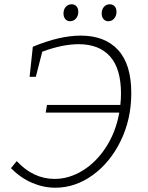

<svg xmlns="http://www.w3.org/2000/svg" viewBox="-20 -868 690 895"><path d="M592 -434Q592 -313 543 -212Q494 -111 412.5 -52Q331 7 238 7Q183 7 130 -15.5Q77 -38 31 -84L58 -117Q135 -34 235 -34Q302 -34 365.5 -73Q429 -112 474.5 -182.5Q520 -253 536 -343H193L199 -379H541Q544 -405 544 -432Q544 -548 493 -605Q442 -662 347 -662Q271 -662 177 -627L147 -510H118L133 -650Q258 -702 356 -702Q469 -702 530.5 -635Q592 -568 592 -434ZM276 -805Q276 -824 286.5 -836Q297 -848 314 -848Q328 -848 336.5 -838.5Q345 -829 345 -813Q345 -794 334 -781.5Q323 -769 306 -769Q293 -769 284.5 -779Q276 -789 276 -805ZM454 -805Q454 -824 464.5 -836Q475 -848 492 -848Q506 -848 514.5 -838.5Q523 -829 523 -813Q523 -794 512 -781.5Q501 -769 485 -769Q471 -769 462.5 -779Q454 -789 454 -805Z"/></svg>

Font: Bitter Pro Light
Style: Italic
Weight: 300
Italic angle: -9°
Designer: Sol Matas, and Bitter project Authors
Foundry: Sol Matas
Version: Version 1.010